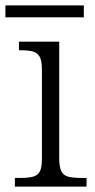

<svg xmlns="http://www.w3.org/2000/svg" viewBox="-28 -690 350 710"><path d="M27 0V-32H47Q76 -32 93.5 -36.5Q111 -41 119 -55.5Q127 -70 127 -102V-433Q127 -466 118.5 -480.5Q110 -495 94 -499.5Q78 -504 52 -504H42V-536H191V-105Q191 -72 199 -56.5Q207 -41 225 -36.5Q243 -32 272 -32H292V0ZM-8 -626V-670H282V-626Z"/></svg>

Font: Noto Serif Gujarati Light
Style: Regular
Weight: 300
Version: Version 2.102